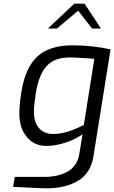

<svg xmlns="http://www.w3.org/2000/svg" viewBox="-20 -786 620 1042"><path d="M51 228 60 174H222Q297 174 348 144.5Q399 115 410 52L428 -57Q384 -27 331 -10.5Q278 6 231 6Q167 6 126 -42Q85 -90 85 -170Q85 -216 96 -287Q117 -419 183 -479.5Q249 -540 373 -540Q482 -540 580 -518L487 63Q472 155 403 195.5Q334 236 233 236Q209 236 196 235ZM435 -108 492 -467 465 -469Q452 -470 418 -472Q384 -474 356 -474Q275 -474 232.5 -427Q190 -380 174 -278Q164 -210 164 -183Q164 -122 192 -90.5Q220 -59 266 -59Q308 -59 347 -71Q386 -83 435 -108ZM383 -766H439L528 -631H480L404 -728L289 -631H240Z"/></svg>

Font: Exo
Style: Italic
Weight: 400
Italic angle: -9°
Designer: Natanael Gama
Foundry: Natanael Gama
Version: Version 1.500; ttfautohint (v1.6)